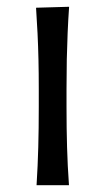

<svg xmlns="http://www.w3.org/2000/svg" viewBox="-20 -544 308 564"><path d="M87.4 0H182.6Q178.5 -57.8 177 -111.6Q175.4 -165.4 175.4 -230.1V-282.6Q175.4 -329.5 176.2 -369.7Q177.1 -409.9 178.7 -447.5Q180.3 -485 183 -524.1L85.9 -521.3Q88.5 -482.8 90.3 -445.6Q92.1 -408.4 93 -368.8Q93.9 -329.2 93.9 -282.6V-230.1Q93.9 -165.4 92.4 -111.6Q91 -57.8 87.4 0Z"/></svg>

Font: Pinar FD VF
Style: Regular
Weight: 300
Designer: Amin Abedi
Version: Version 2.000